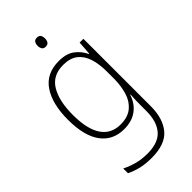

<svg xmlns="http://www.w3.org/2000/svg" viewBox="-292 -800 1115 1115"><g transform="rotate(-45 265.5 -242.0)"><path d="M256 -539Q318 -539 354 -512Q390 -485 409 -444H412L418 -529H449V24Q449 126 400.5 183.5Q352 241 241 241Q190 241 151 231.5Q112 222 80 206V167Q113 184 153 195Q193 206 241 206Q330 206 370.5 159.5Q411 113 411 27V-12Q411 -36 411.5 -58Q412 -80 414 -106H411Q393 -51 351 -20.5Q309 10 246 10Q155 10 104 -58Q53 -126 53 -260Q53 -390 103.5 -464.5Q154 -539 256 -539ZM258 -505Q172 -505 132.5 -439.5Q93 -374 93 -260Q93 -143 133 -83.5Q173 -24 250 -24Q312 -24 347.5 -55Q383 -86 397 -135Q411 -184 411 -239V-299Q411 -359 396.5 -405.5Q382 -452 348.5 -478.5Q315 -505 258 -505ZM262 -725Q280 -725 286.5 -714.5Q293 -704 293 -688Q293 -672 286 -661.5Q279 -651 262 -651Q246 -651 239 -661.5Q232 -672 232 -688Q232 -704 239 -714.5Q246 -725 262 -725Z"/></g></svg>

Font: Noto Sans Sinhala SemiCondensed ExtraLight
Style: Regular
Weight: 200
Width: 4
Designer: Jelle Bosma - Monotype Design Team
Foundry: Monotype Imaging Inc.
Version: Version 2.006; ttfautohint (v1.8.4.7-5d5b)